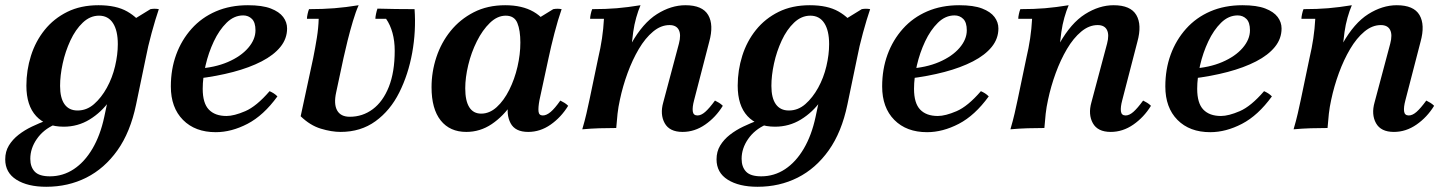

<svg xmlns="http://www.w3.org/2000/svg" viewBox="-65 -490 5531 735"><path d="M179 -5Q111 -5 73.5 -45.5Q36 -86 36 -162Q36 -221 53.5 -276.5Q71 -332 106 -375.5Q141 -419 192.5 -444.5Q244 -470 312 -470Q380 -470 422 -446Q464 -422 488 -383L424 -324Q424 -265 406 -208Q388 -151 355.5 -105.5Q323 -60 278 -32.5Q233 -5 179 -5ZM232 -67Q267 -67 295 -91.5Q323 -116 344 -154Q365 -192 375.5 -236.5Q386 -281 386 -321Q386 -373 367.5 -401.5Q349 -430 314 -430Q280 -430 252 -403.5Q224 -377 204.5 -335Q185 -293 175 -247Q165 -201 165 -161Q165 -115 182 -91Q199 -67 232 -67ZM112 225Q41 225 -2 198Q-45 171 -45 120Q-45 90 -31 67Q-17 44 6 26Q29 8 57.5 -5.5Q86 -19 115 -30L144 -13Q101 6 76 42Q51 78 51 118Q51 149 68 167Q85 185 126 185Q176 185 217.5 157.5Q259 130 289 79Q319 28 334 -42L352 -127L402 -244V-388L511 -455Q527 -458 543 -455Q530 -417 515.5 -364Q501 -311 493 -268L456 -90Q434 16 384.5 85.5Q335 155 265.5 190Q196 225 112 225Z M802 -46Q831 -46 874 -64.5Q917 -83 967 -141Q976 -137 983 -132.5Q990 -128 997 -121Q944 -48 882.5 -16Q821 16 761 16Q682 16 635.5 -31Q589 -78 589 -159Q589 -225 609.5 -281Q630 -337 668.5 -380Q707 -423 761.5 -446.5Q816 -470 884 -470Q939 -470 971.5 -457.5Q1004 -445 1019 -425Q1034 -405 1034 -381Q1034 -342 1008.5 -310.5Q983 -279 936.5 -255Q890 -231 827.5 -214.5Q765 -198 691 -189L690 -227Q757 -231 807 -252.5Q857 -274 885 -306.5Q913 -339 913 -374Q913 -404 899.5 -417.5Q886 -431 866 -431Q831 -431 802.5 -403Q774 -375 753.5 -331.5Q733 -288 722 -240Q711 -192 711 -150Q711 -95 734.5 -70.5Q758 -46 802 -46Z M1522 -455Q1528 -371 1513 -288Q1498 -205 1463.5 -136Q1429 -67 1372.5 -26Q1316 15 1239 15Q1204 15 1163 2.5Q1122 -10 1086 -45L1134 -268Q1142 -308 1148 -345.5Q1154 -383 1155 -418H1110Q1110 -425 1112.5 -436.5Q1115 -448 1118 -455Q1171 -455 1215 -458.5Q1259 -462 1308 -470Q1297 -446 1286 -409Q1275 -372 1265.5 -334Q1256 -296 1250 -268L1222 -137Q1212 -92 1225.5 -67.5Q1239 -43 1274 -43Q1323 -43 1362 -72Q1401 -101 1423.5 -157.5Q1446 -214 1446 -296Q1446 -333 1437.5 -364Q1429 -395 1413 -418H1372Q1372 -425 1374.5 -437Q1377 -449 1380 -457Q1414 -456 1450 -455.5Q1486 -455 1522 -455Z M1957 15Q1907 15 1889.5 -18.5Q1872 -52 1882 -98L1895 -159L1939 -254L1944 -388L2053 -455Q2069 -458 2085 -455Q2071 -415 2057.5 -363Q2044 -311 2035 -268L2000 -106Q1995 -79 1996.5 -63.5Q1998 -48 2013 -48Q2027 -48 2043 -61.5Q2059 -75 2080 -105Q2088 -101 2095.5 -96.5Q2103 -92 2110 -85Q2083 -41 2043 -13Q2003 15 1957 15ZM1720 15Q1657 15 1622 -29Q1587 -73 1587 -156Q1587 -215 1605.5 -271Q1624 -327 1660 -371.5Q1696 -416 1748.5 -443Q1801 -470 1869 -470Q1934 -470 1977.5 -445Q2021 -420 2037 -377L1965 -325Q1965 -265 1947 -204.5Q1929 -144 1895.5 -94.5Q1862 -45 1817.5 -15Q1773 15 1720 15ZM1777 -55Q1809 -55 1836.5 -80Q1864 -105 1884.5 -146Q1905 -187 1916 -234.5Q1927 -282 1927 -327Q1927 -374 1915.5 -402Q1904 -430 1871 -430Q1839 -430 1810.5 -402.5Q1782 -375 1760.5 -332Q1739 -289 1727.5 -241Q1716 -193 1716 -152Q1716 -104 1731.5 -79.5Q1747 -55 1777 -55Z M2164 5Q2174 -29 2180 -55.5Q2186 -82 2192 -110L2225 -268Q2234 -306 2239.5 -343Q2245 -380 2247 -418H2194Q2194 -425 2196.5 -436.5Q2199 -448 2202 -455Q2255 -455 2296.5 -458.5Q2338 -462 2387 -470Q2378 -449 2370.5 -422.5Q2363 -396 2359 -367.5Q2355 -339 2352 -310L2308 -108Q2302 -81 2299 -54.5Q2296 -28 2294 0Q2261 0 2229.5 1Q2198 2 2164 5ZM2548 15Q2498 15 2479.5 -18.5Q2461 -52 2474 -98L2534 -323Q2543 -357 2533.5 -375.5Q2524 -394 2498 -394Q2465 -394 2435 -369Q2405 -344 2380.5 -302.5Q2356 -261 2337.5 -210.5Q2319 -160 2308 -108H2278Q2307 -244 2351.5 -323Q2396 -402 2450 -436Q2504 -470 2559 -470Q2624 -470 2646 -432.5Q2668 -395 2650 -330L2592 -106Q2585 -80 2587 -64Q2589 -48 2605 -48Q2619 -48 2634.5 -61.5Q2650 -75 2672 -105Q2680 -101 2687.5 -96.5Q2695 -92 2702 -85Q2675 -41 2634.5 -13Q2594 15 2548 15Z M2902 -5Q2834 -5 2796.5 -45.5Q2759 -86 2759 -162Q2759 -221 2776.5 -276.5Q2794 -332 2829 -375.5Q2864 -419 2915.5 -444.5Q2967 -470 3035 -470Q3103 -470 3145 -446Q3187 -422 3211 -383L3147 -324Q3147 -265 3129 -208Q3111 -151 3078.5 -105.5Q3046 -60 3001 -32.5Q2956 -5 2902 -5ZM2955 -67Q2990 -67 3018 -91.5Q3046 -116 3067 -154Q3088 -192 3098.5 -236.5Q3109 -281 3109 -321Q3109 -373 3090.5 -401.5Q3072 -430 3037 -430Q3003 -430 2975 -403.5Q2947 -377 2927.5 -335Q2908 -293 2898 -247Q2888 -201 2888 -161Q2888 -115 2905 -91Q2922 -67 2955 -67ZM2835 225Q2764 225 2721 198Q2678 171 2678 120Q2678 90 2692 67Q2706 44 2729 26Q2752 8 2780.5 -5.5Q2809 -19 2838 -30L2867 -13Q2824 6 2799 42Q2774 78 2774 118Q2774 149 2791 167Q2808 185 2849 185Q2899 185 2940.5 157.5Q2982 130 3012 79Q3042 28 3057 -42L3075 -127L3125 -244V-388L3234 -455Q3250 -458 3266 -455Q3253 -417 3238.5 -364Q3224 -311 3216 -268L3179 -90Q3157 16 3107.5 85.5Q3058 155 2988.5 190Q2919 225 2835 225Z M3525 -46Q3554 -46 3597 -64.5Q3640 -83 3690 -141Q3699 -137 3706 -132.5Q3713 -128 3720 -121Q3667 -48 3605.5 -16Q3544 16 3484 16Q3405 16 3358.5 -31Q3312 -78 3312 -159Q3312 -225 3332.5 -281Q3353 -337 3391.5 -380Q3430 -423 3484.5 -446.5Q3539 -470 3607 -470Q3662 -470 3694.5 -457.5Q3727 -445 3742 -425Q3757 -405 3757 -381Q3757 -342 3731.5 -310.5Q3706 -279 3659.5 -255Q3613 -231 3550.5 -214.5Q3488 -198 3414 -189L3413 -227Q3480 -231 3530 -252.5Q3580 -274 3608 -306.5Q3636 -339 3636 -374Q3636 -404 3622.5 -417.5Q3609 -431 3589 -431Q3554 -431 3525.5 -403Q3497 -375 3476.5 -331.5Q3456 -288 3445 -240Q3434 -192 3434 -150Q3434 -95 3457.5 -70.5Q3481 -46 3525 -46Z M3803 5Q3813 -29 3819 -55.5Q3825 -82 3831 -110L3864 -268Q3873 -306 3878.5 -343Q3884 -380 3886 -418H3833Q3833 -425 3835.5 -436.5Q3838 -448 3841 -455Q3894 -455 3935.5 -458.5Q3977 -462 4026 -470Q4017 -449 4009.5 -422.5Q4002 -396 3998 -367.5Q3994 -339 3991 -310L3947 -108Q3941 -81 3938 -54.5Q3935 -28 3933 0Q3900 0 3868.5 1Q3837 2 3803 5ZM4187 15Q4137 15 4118.5 -18.5Q4100 -52 4113 -98L4173 -323Q4182 -357 4172.5 -375.5Q4163 -394 4137 -394Q4104 -394 4074 -369Q4044 -344 4019.5 -302.5Q3995 -261 3976.5 -210.5Q3958 -160 3947 -108H3917Q3946 -244 3990.5 -323Q4035 -402 4089 -436Q4143 -470 4198 -470Q4263 -470 4285 -432.5Q4307 -395 4289 -330L4231 -106Q4224 -80 4226 -64Q4228 -48 4244 -48Q4258 -48 4273.5 -61.5Q4289 -75 4311 -105Q4319 -101 4326.5 -96.5Q4334 -92 4341 -85Q4314 -41 4273.5 -13Q4233 15 4187 15Z M4609 -46Q4638 -46 4681 -64.5Q4724 -83 4774 -141Q4783 -137 4790 -132.5Q4797 -128 4804 -121Q4751 -48 4689.5 -16Q4628 16 4568 16Q4489 16 4442.5 -31Q4396 -78 4396 -159Q4396 -225 4416.5 -281Q4437 -337 4475.5 -380Q4514 -423 4568.5 -446.5Q4623 -470 4691 -470Q4746 -470 4778.5 -457.5Q4811 -445 4826 -425Q4841 -405 4841 -381Q4841 -342 4815.5 -310.5Q4790 -279 4743.5 -255Q4697 -231 4634.5 -214.5Q4572 -198 4498 -189L4497 -227Q4564 -231 4614 -252.5Q4664 -274 4692 -306.5Q4720 -339 4720 -374Q4720 -404 4706.5 -417.5Q4693 -431 4673 -431Q4638 -431 4609.5 -403Q4581 -375 4560.5 -331.5Q4540 -288 4529 -240Q4518 -192 4518 -150Q4518 -95 4541.5 -70.5Q4565 -46 4609 -46Z M4887 5Q4897 -29 4903 -55.5Q4909 -82 4915 -110L4948 -268Q4957 -306 4962.5 -343Q4968 -380 4970 -418H4917Q4917 -425 4919.5 -436.5Q4922 -448 4925 -455Q4978 -455 5019.5 -458.5Q5061 -462 5110 -470Q5101 -449 5093.5 -422.5Q5086 -396 5082 -367.5Q5078 -339 5075 -310L5031 -108Q5025 -81 5022 -54.5Q5019 -28 5017 0Q4984 0 4952.5 1Q4921 2 4887 5ZM5271 15Q5221 15 5202.5 -18.5Q5184 -52 5197 -98L5257 -323Q5266 -357 5256.5 -375.5Q5247 -394 5221 -394Q5188 -394 5158 -369Q5128 -344 5103.5 -302.5Q5079 -261 5060.5 -210.5Q5042 -160 5031 -108H5001Q5030 -244 5074.5 -323Q5119 -402 5173 -436Q5227 -470 5282 -470Q5347 -470 5369 -432.5Q5391 -395 5373 -330L5315 -106Q5308 -80 5310 -64Q5312 -48 5328 -48Q5342 -48 5357.5 -61.5Q5373 -75 5395 -105Q5403 -101 5410.5 -96.5Q5418 -92 5425 -85Q5398 -41 5357.5 -13Q5317 15 5271 15Z"/></svg>

Font: Poltawski Nowy SemiBold
Style: Italic
Weight: 600
Italic angle: -12°
Version: Version 1.001;gftools[0.9.25]